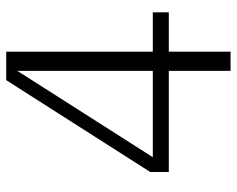

<svg xmlns="http://www.w3.org/2000/svg" viewBox="-90 -588 741 600"><g transform="rotate(-90 280.0 -287.5)"><path d="M43 -130V-188L330 -638H382L371 -622L72 -153L68 -180H542V-130ZM419 63H359V-622L356 -638H419Z"/></g></svg>

Font: Roboto Serif ExtraLight
Style: Regular
Weight: 250
Version: Version 1.007